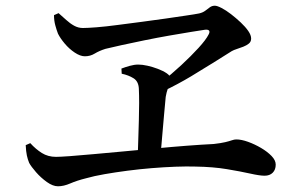

<svg xmlns="http://www.w3.org/2000/svg" viewBox="-20 -694 1040 672"><path d="M543 -405Q580 -434 614.5 -466Q649 -498 675 -526.5Q701 -555 710 -573Q715 -582 712 -586.5Q709 -591 698 -590Q684 -588 650 -582.5Q616 -577 573 -569.5Q530 -562 486 -553Q442 -544 405.5 -536Q369 -528 349 -523Q327 -516 311.5 -506.5Q296 -497 277 -497Q261 -497 241.5 -510Q222 -523 206.5 -541.5Q191 -560 183 -576Q178 -589 173.5 -605.5Q169 -622 169 -641L185 -648Q199 -636 212 -624Q225 -612 239.5 -604Q254 -596 270 -596Q286 -596 318 -598.5Q350 -601 391 -606.5Q432 -612 475.5 -617.5Q519 -623 559.5 -629Q600 -635 631 -639.5Q662 -644 677 -647Q690 -650 698.5 -656.5Q707 -663 714.5 -668.5Q722 -674 732 -674Q740 -674 755.5 -666Q771 -658 788.5 -644.5Q806 -631 822.5 -615.5Q839 -600 849 -585.5Q859 -571 859 -559Q859 -548 851 -541.5Q843 -535 831.5 -530.5Q820 -526 809 -522.5Q798 -519 791 -515Q767 -500 730.5 -477Q694 -454 649 -427Q604 -400 552 -375ZM183 -42Q165 -42 144 -57Q123 -72 106 -91.5Q89 -111 82 -124Q77 -136 74 -150Q71 -164 70 -186L86 -193Q105 -172 126.5 -158.5Q148 -145 176 -145Q190 -145 224.5 -147.5Q259 -150 307.5 -154.5Q356 -159 411.5 -164Q467 -169 524.5 -174.5Q582 -180 634.5 -184Q687 -188 728 -190Q754 -193 768.5 -196.5Q783 -200 791.5 -203Q800 -206 807 -206Q825 -206 848.5 -197.5Q872 -189 894 -176Q916 -163 930.5 -148Q945 -133 945 -118Q945 -100 934.5 -89.5Q924 -79 906 -79Q889 -79 855.5 -86.5Q822 -94 774 -102Q726 -110 664 -111Q634 -112 594 -110.5Q554 -109 511 -105.5Q468 -102 426 -96.5Q384 -91 346.5 -84.5Q309 -78 281 -70Q249 -62 226 -52Q203 -42 183 -42ZM462 -144Q463 -173 464 -206.5Q465 -240 466 -272.5Q467 -305 467 -333.5Q467 -362 466 -383Q465 -409 447.5 -420Q430 -431 406 -436L405 -454Q418 -459 434 -463.5Q450 -468 464 -468Q478 -468 496 -464Q514 -460 532.5 -453Q551 -446 563.5 -437.5Q576 -429 577 -419Q578 -409 574.5 -401Q571 -393 567 -382.5Q563 -372 560 -355Q558 -331 554.5 -295.5Q551 -260 548 -221Q545 -182 541 -146Z"/></svg>

Font: Noto Serif TC SemiBold
Style: Regular
Weight: 600
Version: Version 2.002-H1;hotconv 1.1.0;makeotfexe 2.6.0